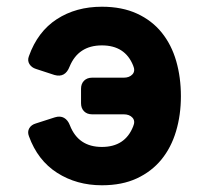

<svg xmlns="http://www.w3.org/2000/svg" viewBox="-20 -540 592 571"><path d="M283 11Q208 11 150 -26Q92 -63 66 -135Q61 -148 67 -158.5Q73 -169 87 -173L143 -191Q159 -196 170.5 -189.5Q182 -183 188 -167Q213 -103 283 -103Q352 -103 376 -164Q383 -180 374 -190Q365 -200 348 -200H254Q239 -200 230 -209Q221 -218 221 -233V-276Q221 -291 230 -300Q239 -309 254 -309H348Q365 -309 374 -319Q383 -329 376 -345Q352 -405 283 -405Q213 -405 187 -342Q174 -308 142 -317L87 -335Q74 -339 67.5 -349.5Q61 -360 66 -373Q92 -446 149 -483Q206 -520 283 -520Q343 -520 387.5 -499.5Q432 -479 461 -443Q490 -407 504 -358.5Q518 -310 518 -254Q518 -198 503.5 -149.5Q489 -101 460 -65.5Q431 -30 387 -9.5Q343 11 283 11Z"/></svg>

Font: Higure Gothic Black
Style: Regular
Weight: 900
Designer: Yoshimichi Ohira
Foundry: Positype
Version: Version 1.000